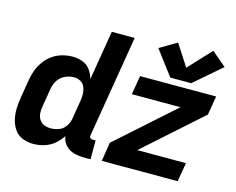

<svg xmlns="http://www.w3.org/2000/svg" viewBox="-107 -941 1366 1109"><g transform="rotate(15 576.0 -386.5)"><path d="M839 -567H964L1126 -707L1039 -781L913 -646L830 -774L728 -714ZM172 8Q204 8 236.5 -1.5Q269 -11 296 -33Q323 -55 341 -84Q345 -53 365.5 -30.5Q386 -8 416 0Q446 8 478 8H516V-105H496Q491 -105 486.5 -107.5Q482 -110 480.5 -115Q479 -120 480 -125L581 -735H444L395 -439Q387 -468 370 -492Q353 -516 324.5 -527Q296 -538 264 -538Q234 -538 203.5 -530Q173 -522 146 -503.5Q119 -485 99.5 -458.5Q80 -432 69 -402.5Q58 -373 53 -343L35 -233Q29 -199 28 -165.5Q27 -132 34.5 -100Q42 -68 60 -42Q78 -16 108.5 -4Q139 8 172 8ZM581 0H1035L1054 -113H763L1104 -417L1123 -530H668L649 -417H940L599 -113ZM247 -105Q226 -105 207.5 -112.5Q189 -120 178.5 -136.5Q168 -153 166.5 -173.5Q165 -194 169 -214L187 -324Q191 -351 206.5 -376Q222 -401 249 -413Q276 -425 303 -425Q324 -425 342 -414.5Q360 -404 367.5 -384.5Q375 -365 375.5 -343.5Q376 -322 372 -301L354 -191Q350 -167 335 -145Q320 -123 295.5 -114Q271 -105 247 -105Z"/></g></svg>

Font: Iosevka Sparkle Extrabold
Style: Italic
Weight: 800
Italic angle: -9°
Designer: Belleve Invis
Foundry: Belleve Invis
Version: Version 4.5.0; ttfautohint (v1.8.3)